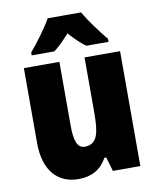

<svg xmlns="http://www.w3.org/2000/svg" viewBox="-86 -833 743 910"><g transform="rotate(-10 285.5 -378.0)"><path d="M367 -766H206C186 -728 132 -655 101 -620V-606H210C232 -622 256 -646 286 -679C315 -647 340 -623 364 -606H471V-620C433 -667 392 -721 367 -766ZM517 -553H346V-289C346 -194 337 -136 274 -136C238 -136 225 -174 225 -248V-553H54V-193C54 -60 118 10 219 10C281 10 327 -15 356 -68H365L385 0H517Z"/></g></svg>

Font: Noto Sans Armenian Condensed Black
Style: Regular
Weight: 900
Width: 3
Designer: Monotype Design Team
Foundry: Monotype Imaging Inc.
Version: Version 2.008